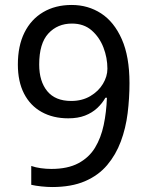

<svg xmlns="http://www.w3.org/2000/svg" viewBox="-20 -744 591 774"><path d="M190 10Q171 10 147 7.5Q123 5 106 1V-75Q123 -69 144.5 -66Q166 -63 187 -63Q253 -63 296 -86Q339 -109 363 -148.5Q387 -188 398 -240Q409 -292 411 -350H405Q392 -327 371.5 -308Q351 -289 322.5 -278Q294 -267 255 -267Q194 -267 148 -292.5Q102 -318 77 -366.5Q52 -415 52 -484Q52 -559 78.5 -612.5Q105 -666 154 -695Q203 -724 269 -724Q335 -724 387.5 -690Q440 -656 471 -586Q502 -516 502 -409Q502 -348 494.5 -287.5Q487 -227 467 -173.5Q447 -120 412 -78.5Q377 -37 322.5 -13.5Q268 10 190 10ZM267 -337Q311 -337 344 -356.5Q377 -376 395 -406Q413 -436 413 -467Q413 -511 397 -552.5Q381 -594 349.5 -621.5Q318 -649 270 -649Q212 -649 175 -609Q138 -569 138 -484Q138 -416 170.5 -376.5Q203 -337 267 -337Z"/></svg>

Font: tamil15
Style: Book
Weight: 400
Designer: Jelle Bosma - Monotype Design Team
Foundry: Monotype Imaging Inc.
Version: Version 2.003